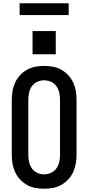

<svg xmlns="http://www.w3.org/2000/svg" viewBox="-20 -1146 540 1174"><path d="M250 8Q223 8 196 3Q169 -2 145 -15.5Q121 -29 102.5 -49Q84 -69 72.5 -94Q61 -119 56.5 -146Q52 -173 52 -200V-535Q52 -562 56.5 -589Q61 -616 72.5 -641Q84 -666 102.5 -686Q121 -706 145 -719.5Q169 -733 196 -738Q223 -743 250 -743Q277 -743 304 -738Q331 -733 355 -719.5Q379 -706 397.5 -686Q416 -666 427.5 -641Q439 -616 443.5 -589Q448 -562 448 -535V-200Q448 -173 443.5 -146Q439 -119 427.5 -94Q416 -69 397.5 -49Q379 -29 355 -15.5Q331 -2 304 3Q277 8 250 8ZM250 -80Q272 -80 292.5 -89.5Q313 -99 325.5 -117Q338 -135 342.5 -156.5Q347 -178 347 -200V-535Q347 -557 342.5 -578.5Q338 -600 325.5 -618Q313 -636 292.5 -645.5Q272 -655 250 -655Q228 -655 207.5 -645.5Q187 -636 174.5 -618Q162 -600 157.5 -578.5Q153 -557 153 -535V-200Q153 -178 157.5 -156.5Q162 -135 174.5 -117Q187 -99 207.5 -89.5Q228 -80 250 -80ZM179 -814V-956H321V-814ZM100 -1054V-1126H400V-1054Z"/></svg>

Font: Iosevka SS04 Semibold
Style: Regular
Weight: 600
Monospace: yes
Designer: Belleve Invis
Foundry: Belleve Invis
Version: Version 19.0.0; ttfautohint (v1.8.4)